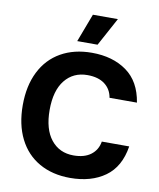

<svg xmlns="http://www.w3.org/2000/svg" viewBox="-99 -1008 911 1097"><g transform="rotate(10 356.0 -459.5)"><path d="M288 -766 350 -930H495L406 -766ZM685 -225Q666 -104 585.5 -46.5Q505 11 383 11Q280 11 203.5 -32.5Q127 -76 86 -158Q45 -240 45 -352Q45 -464 86 -546Q127 -628 203.5 -671.5Q280 -715 383 -715Q504 -715 585 -657Q666 -599 685 -479H526Q518 -528 480.5 -556.5Q443 -585 380 -585Q298 -585 249.5 -524.5Q201 -464 201 -352Q201 -240 249.5 -179.5Q298 -119 380 -119Q443 -119 480.5 -147.5Q518 -176 526 -225Z"/></g></svg>

Font: CBA Beacon Sans Extra Bold
Style: Regular
Weight: 800
Designer: Wei Huang
Foundry: Wei Huang
Version: Version 1.002